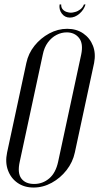

<svg xmlns="http://www.w3.org/2000/svg" viewBox="-20 -834 452 860"><path d="M11.8 -150.9Q2.5 -107 15.6 -71.4Q28.6 -35.8 58.6 -14.9Q88.5 6 130.6 6Q172.8 6 211.6 -15.2Q250.4 -36.4 278.2 -72Q306 -107.6 315.2 -150.9L401.5 -551.9Q409.8 -594.9 396.3 -629.2Q382.9 -663.6 352.8 -684.3Q322.6 -705 281.1 -705Q239 -705 200.4 -684.1Q161.8 -663.2 134.3 -628.9Q106.9 -594.5 98 -551.9ZM171.6 -589.4Q178 -621.8 194.5 -644Q211 -666.2 233.1 -677.6Q255.2 -689 278.9 -689Q314.1 -689 334.1 -663.9Q354 -638.8 343.6 -589.4L240.5 -110Q229.8 -59.9 200.6 -34.9Q171.4 -10 133 -10Q94 -10 75.6 -34.5Q57.1 -59 68.5 -110ZM355.9 -814.1Q350.9 -800.5 339.9 -792.1Q328.9 -783.6 316.7 -780.4Q304.5 -777.1 297.6 -777.1Q289.8 -777.1 279.1 -780.4Q268.4 -783.6 260.9 -792.1Q253.5 -800.5 254.1 -814.1H246.9Q243.5 -791 257 -773.1Q270.5 -755.2 293 -755.2Q315.6 -755.2 335.7 -772.5Q355.8 -789.8 363.1 -814.1Z"/></svg>

Font: Emberly Black
Style: Italic
Weight: 900
Italic angle: -12°
Designer: Rajesh Rajput
Foundry: Rajesh Rajput
Version: Version 1.000